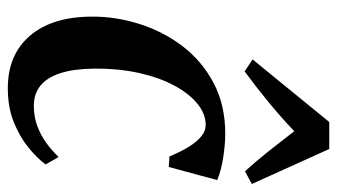

<svg xmlns="http://www.w3.org/2000/svg" viewBox="-206 -646 862 491"><g transform="rotate(90 225.5 -401.0)"><path d="M206 10.5Q120.5 10.5 72 -46Q23.5 -102.5 23 -203.5Q22.5 -264.5 41.5 -325.2Q60.5 -386 98.2 -435.8Q136 -485.5 192.2 -515.5Q248.5 -545.5 322.5 -545.5Q350.5 -545.5 384 -540.2Q417.5 -535 441 -525L407.5 -401L380.5 -403Q368.5 -432 355.8 -452.5Q343 -473 329.2 -484.2Q315.5 -495.5 300 -495.5Q272 -495.5 246 -474.5Q220 -453.5 199.5 -415.5Q179 -377.5 167.2 -325.2Q155.5 -273 156 -210.5Q156.5 -158.5 167.5 -124.2Q178.5 -90 199.5 -73Q220.5 -56 251 -56Q279 -56 302.5 -64.8Q326 -73.5 345.8 -87.8Q365.5 -102 382 -119.5L401 -86Q386 -65.5 358.8 -43Q331.5 -20.5 293.5 -5Q255.5 10.5 206 10.5ZM163 -595 132.5 -615.5 292.5 -811.5H361.5L451 -613.5L418.5 -596Q392.5 -624.5 367.2 -656.5Q342 -688.5 316 -722Q282 -689.5 243.2 -657.5Q204.5 -625.5 163 -595Z"/></g></svg>

Font: Merriweather 72pt SemiBold
Style: Italic
Weight: 600
Italic angle: -7.8°
Version: Version 2.101